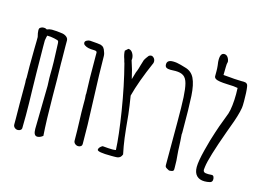

<svg xmlns="http://www.w3.org/2000/svg" viewBox="-104 -1001 1680 1211"><g transform="rotate(15 736.0 -395.5)"><path d="M254 -6Q235 9 218 9Q193 9 193 -35L198 -318L196 -368V-395Q197 -423 196 -473.5Q195 -524 193 -555Q193 -573 192 -580Q192 -600 189.5 -606Q187 -612 176 -614L160 -618Q138 -623 114 -623L111 -612L107 -590V-548Q107 -518 109 -376L111 -273Q114 -171 114 -103L113 -20Q113 -11 105.5 -5.5Q98 0 88 0Q76 0 67 -8Q58 -16 58 -28V-65Q58 -129 57 -165V-227V-300Q57 -307 56 -313V-325Q56 -331 57 -332V-336Q56 -359 56 -408L57 -522L58 -573V-599Q51 -625 51 -641Q51 -648 53 -654Q63 -666 82 -666Q92 -666 101 -660Q117 -667 133 -667Q163 -667 203 -661Q219 -658 230.5 -648.5Q242 -639 242 -625V-590Q242 -535 243 -500V-476Q246 -374 246 -261Q247 -105 254 -6Z M452 -28Q452 -89 449 -165Q447 -213 447 -259V-300L446 -313Q445 -318 445 -325Q445 -331 446 -332V-336Q442 -415 442 -574V-600Q442 -611 422 -611Q380 -611 362 -624Q351 -630 351 -641Q351 -650 361.5 -656Q372 -662 383 -662Q392 -662 432 -658Q437 -658 439 -657Q470 -656 481 -631.5Q492 -607 492 -591Q492 -503 501 -273Q507 -145 507 -20Q507 -11 500 -5.5Q493 0 483 0Q471 0 461.5 -8Q452 -16 452 -28Z M807 -640Q807 -634 806 -630Q745 -491 720 -394Q731 -327 737 -274Q746 -175 752.5 -125Q759 -75 770 -23Q765 -10 758 -4Q750 2 742.5 3.5Q735 5 719 5H700Q608 5 608 -11Q608 -19 615 -27Q622 -35 632 -40Q675 -36 695 -36Q708 -36 719 -38Q715 -129 690 -286Q665 -443 629 -581Q627 -584 622 -604Q611 -634 611 -658L630 -675Q647 -675 658 -658Q669 -641 669 -620Q669 -613 668 -611Q687 -556 700 -496Q711 -536 714 -544Q720 -557 725 -573.5Q730 -590 731 -595Q733 -599 735.5 -609.5Q738 -620 742 -631Q747 -641 754.5 -651Q762 -661 765 -665Q776 -673 787 -670Q796 -666 801.5 -658Q807 -650 807 -640Z M1048 -27V-100V-312Q1048 -415 1045 -470.5Q1042 -526 1033.5 -558.5Q1025 -591 1006 -604Q987 -617 953 -617L921 -616Q903 -616 893.5 -621.5Q884 -627 884 -642Q884 -671 923 -671Q948 -671 975 -663Q1002 -655 1006 -654Q1048 -643 1067 -604Q1086 -565 1090.5 -491.5Q1095 -418 1095 -258V-250Q1094 -246 1094 -241Q1094 -228 1097 -199L1099 -158Q1099 -141 1102 -108Q1106 -77 1106 -28Q1106 -26 1106 -16.5Q1106 -7 1099 -3.5Q1092 0 1076 0Q1058 -9 1053 -13.5Q1048 -18 1048 -27Z M1309 8Q1276 8 1257.5 -11Q1239 -30 1239 -67Q1239 -104 1258.5 -181Q1278 -258 1295 -307Q1306 -343 1332 -410L1345 -445Q1352 -466 1356 -501.5Q1360 -537 1360 -575Q1360 -603 1359 -615Q1341 -618 1330.5 -619Q1320 -620 1289 -621Q1231 -623 1214 -633Q1203 -640 1203 -650V-683Q1203 -702 1201 -719Q1199 -736 1198 -742Q1194 -800 1223 -800Q1237 -800 1246 -788Q1255 -776 1257 -760Q1257 -754 1254 -743L1253 -724L1252 -671Q1262 -671 1302 -667L1324 -665L1370 -663H1378H1386Q1413 -663 1415 -637Q1420 -605 1420 -544Q1420 -511 1418 -500Q1409 -448 1379 -370L1364 -329Q1296 -141 1289 -81Q1287 -67 1287 -63Q1287 -52 1294 -47Q1301 -42 1321 -42Q1334 -42 1342 -43Q1352 -44 1356.5 -35.5Q1361 -27 1360 -14Q1358 1 1343 4Q1327 8 1309 8Z"/></g></svg>

Font: Amatic SC
Style: Bold
Weight: 700
Designer: Multiple Designers
Foundry: Vernon Adams
Version: Version 2.505